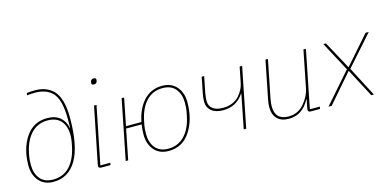

<svg xmlns="http://www.w3.org/2000/svg" viewBox="-72 -1156 3179 1573"><g transform="rotate(-15 1518.0 -370.0)"><path d="M225 12Q147 12 103 -39.5Q59 -91 59 -169Q59 -311 124 -408.5Q189 -506 307 -506Q375 -506 415.5 -472Q456 -438 467 -381H470V-457Q470 -622 411 -681Q359 -733 268 -733Q237 -733 197 -729L201 -748Q233 -752 270 -752Q367 -752 424 -695Q490 -629 490 -459Q490 -221 421.5 -104.5Q353 12 225 12ZM227 -7Q313 -7 367.5 -64.5Q422 -122 444 -226L451 -260Q457 -290 457 -323Q457 -399 418.5 -443Q380 -487 305 -487Q222 -487 167 -429.5Q112 -372 91 -271L85 -241Q80 -214 80 -169Q80 -98 117 -52.5Q154 -7 227 -7Z M751 -673Q731 -673 731 -689Q731 -691 733 -703Q738 -722 760 -722Q780 -722 780 -706Q780 -704 778 -692Q773 -673 751 -673ZM710 0H632Q609 0 609 -19Q609 -23 611 -35L706 -506H727L629 -19H714Z M1202 12Q1124 12 1080 -39.5Q1036 -91 1036 -169Q1036 -216 1043 -256H911L860 0H839L940 -506H961L915 -275H1046Q1067 -384 1128.5 -451Q1190 -518 1286 -518Q1364 -518 1408 -466.5Q1452 -415 1452 -337Q1452 -189 1386 -88.5Q1320 12 1202 12ZM1204 -7Q1287 -7 1342 -64.5Q1397 -122 1418 -225L1426 -265Q1431 -292 1431 -337Q1431 -408 1394 -453.5Q1357 -499 1284 -499Q1201 -499 1146 -441.5Q1091 -384 1070 -281L1062 -241Q1057 -213 1057 -169Q1057 -98 1094 -52.5Q1131 -7 1204 -7Z M1840 0 1897 -288H1894Q1832 -195 1720 -195Q1655 -195 1620 -224.5Q1585 -254 1585 -303Q1585 -335 1592 -370L1619 -506H1640L1613 -371Q1606 -332 1606 -303Q1606 -261 1636.5 -237.5Q1667 -214 1723 -214Q1769 -214 1805 -230Q1841 -246 1862.5 -271.5Q1884 -297 1896.5 -321.5Q1909 -346 1914 -371L1941 -506H1962L1861 0Z M2160 -506H2181L2117 -186Q2110 -147 2110 -123Q2110 -7 2224 -7Q2304 -7 2357 -69Q2407 -128 2420 -194L2482 -506H2503L2406 -19H2491L2487 0H2409Q2386 0 2386 -19Q2386 -23 2388 -35L2402 -105H2399Q2337 12 2221 12Q2158 12 2123.5 -22.5Q2089 -57 2089 -120Q2089 -150 2096 -185Z M2586 0H2559L2784 -257L2651 -506H2673L2800 -271H2803L3009 -506H3036L2812 -253L2944 0H2922L2796 -239H2793Z"/></g></svg>

Font: IBM Plex Sans Thin
Style: Italic
Weight: 100
Italic angle: -11.31°
Designer: Mike Abbink, Paul van der Laan, Pieter van Rosmalen
Foundry: Bold Monday
Version: Version 3.0